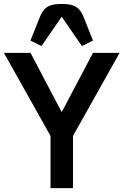

<svg xmlns="http://www.w3.org/2000/svg" viewBox="-20 -969 636 989"><path d="M240.2 -269 0 -696.8H137.2L296.9 -393.1H298.8L459 -696.8H596.2L356 -269V0H240.2ZM193.8 -731.9 136.7 -759.8 186 -882.8Q194.3 -903.3 204.8 -916.3Q215.3 -929.2 228.8 -936.3Q242.2 -943.4 259.3 -946Q276.4 -948.7 297.9 -948.7Q319.3 -948.7 336.4 -946Q353.5 -943.4 366.9 -936.3Q380.4 -929.2 391.1 -916.3Q401.9 -903.3 410.2 -882.8L459 -759.8L401.9 -731.9L297.9 -882.8Z"/></svg>

Font: Doppio One
Style: Regular
Weight: 400
Designer: Szymon Celej
Foundry: Szymon Celej
Version: Version 1.002